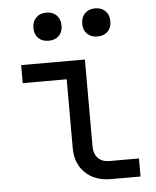

<svg xmlns="http://www.w3.org/2000/svg" viewBox="-54 -823 709 870"><g transform="rotate(-5 300.0 -388.5)"><path d="M415 0Q342 0 298.5 -42.5Q255 -85 255 -155V-468H55V-550H345V-155Q345 -121 364 -101.5Q383 -82 415 -82H550V0ZM411 -649Q382 -649 364.5 -666Q347 -683 347 -712Q347 -742 364.5 -759.5Q382 -777 411 -777Q440 -777 457.5 -759.5Q475 -742 475 -712Q475 -683 457.5 -666Q440 -649 411 -649ZM189 -649Q160 -649 142.5 -666Q125 -683 125 -712Q125 -742 142.5 -759.5Q160 -777 189 -777Q218 -777 235.5 -759.5Q253 -742 253 -712Q253 -683 235.5 -666Q218 -649 189 -649Z"/></g></svg>

Font: JetBrainsMono NF
Style: Regular
Weight: 400
Designer: Philipp Nurullin, Konstantin Bulenkov
Foundry: JetBrains
Version: Version 2.251; ttfautohint (v1.8.3);Nerd Fonts 2.2.2